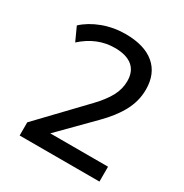

<svg xmlns="http://www.w3.org/2000/svg" viewBox="-166 -843 931 973"><g transform="rotate(30 300.0 -357.0)"><path d="M83 0V-77L325 -330Q372 -379 395 -422Q418 -465 418 -511Q418 -568 382.5 -597Q347 -626 280 -626Q176 -626 91 -549L55 -628Q97 -667 159.5 -690.5Q222 -714 292 -714Q402 -714 461.5 -664Q521 -614 521 -521Q521 -455 489 -394.5Q457 -334 393 -270L212 -87H550V0Z"/></g></svg>

Font: Mulish SemiBold
Style: Regular
Weight: 600
Designer: Vernon Adams
Foundry: Vernon Adams
Version: Version 3.603; ttfautohint (v1.8.3)